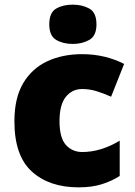

<svg xmlns="http://www.w3.org/2000/svg" viewBox="-20 -796 579 826"><path d="M318 10Q192 10 117 -58Q42 -126 42 -274Q42 -375 80 -438.5Q118 -502 183.5 -532.5Q249 -563 333 -563Q384 -563 429.5 -552Q475 -541 514 -521L458 -380Q424 -395 394.5 -404Q365 -413 333 -413Q290 -413 263 -379Q236 -345 236 -275Q236 -203 263.5 -172.5Q291 -142 334 -142Q375 -142 416.5 -155Q458 -168 495 -191V-39Q461 -17 418 -3.5Q375 10 318 10ZM293 -776Q334 -776 364.5 -759Q395 -742 395 -691Q395 -642 364.5 -624.5Q334 -607 293 -607Q251 -607 221.5 -624.5Q192 -642 192 -691Q192 -742 221.5 -759Q251 -776 293 -776Z"/></svg>

Font: Noto Sans Khmer UI Black
Style: Regular
Weight: 900
Designer: Danh Hong and the Monotype Design Team
Foundry: Monotype Imaging Inc.
Version: Version 2.002; ttfautohint (v1.8.4.7-5d5b)